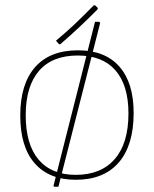

<svg xmlns="http://www.w3.org/2000/svg" viewBox="-20 -689 593 740"><path d="M280.8 -495.1Q384.8 -495.1 439.9 -432.6Q495.1 -370.1 495.1 -253.9Q495.1 -128.9 437.5 -62.5Q379.9 3.9 272 3.9Q168.9 3.9 113.3 -60.1Q58.1 -123 58.1 -244.1Q58.1 -365.2 115.2 -430.2Q172.4 -495.1 280.8 -495.1ZM279.8 -475.1Q181.6 -475.1 130.4 -416Q79.1 -356.4 79.1 -245.1Q79.1 -132.8 128.4 -74.2Q178.2 -15.1 272 -15.1Q369.6 -15.1 422.4 -76.2Q475.1 -136.7 475.1 -252Q475.1 -360.4 424.8 -418Q375 -475.1 279.8 -475.1ZM205.1 30.8H189L186 27.8L346.2 -605H361.8L366.2 -601.1ZM356.9 -658.2 356 -652.8Q316.4 -613.3 285.2 -584Q250 -550.8 211.9 -518.1L207 -519L195.8 -532.2Q233.4 -563.5 266.1 -594.2Q294.9 -621.6 341.8 -668.9L347.2 -668Z"/></svg>

Font: Datalegreya
Style: Thin
Weight: 250
Designer: Figs Lab
Foundry: Figs Lab
Version: Version 1.002;PS 001.002;hotconv 1.0.70;makeotf.lib2.5.58329